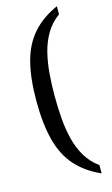

<svg xmlns="http://www.w3.org/2000/svg" viewBox="-134 -808 571 983"><g transform="rotate(-15 151.5 -316.0)"><path d="M276 127Q195 91 144.5 34Q94 -23 71.5 -109.5Q49 -196 49 -317Q49 -438 71.5 -523.5Q94 -609 144.5 -666Q195 -723 276 -759V-716Q233 -685 207 -641Q181 -597 168 -544.5Q155 -492 150.5 -434.5Q146 -377 146 -317Q146 -257 150.5 -199.5Q155 -142 168 -89Q181 -36 207 8Q233 52 276 83Z"/></g></svg>

Font: Noto Serif Condensed
Style: Regular
Weight: 400
Width: 3
Designer: Monotype Design Team
Foundry: Monotype Imaging Inc.
Version: Version 2.015